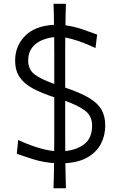

<svg xmlns="http://www.w3.org/2000/svg" viewBox="-20 -858 623 1021"><path d="M264.6 143.1Q265.6 108.4 266.4 75.2Q267.1 42 267.6 9.3Q206.5 4.9 155.5 -11.5Q104.5 -27.8 69.3 -40.5L76.7 -113.8Q125.5 -90.8 174.8 -75Q224.1 -59.1 268.1 -54.7Q268.6 -91.3 268.6 -127.4Q268.6 -163.6 268.6 -200.2V-340.8Q202.1 -362.3 155.8 -387Q109.4 -411.6 85 -447Q60.5 -482.4 60.5 -536.1Q60.5 -613.3 113.3 -667Q166 -720.7 267.1 -726.1Q267.1 -752.9 266.4 -781Q265.6 -809.1 264.6 -837.9H330.6Q329.6 -808.1 328.9 -779.5Q328.1 -751 328.1 -723.6Q373.5 -717.3 418.9 -701.9Q464.4 -686.5 496.6 -674.3L487.8 -602.5Q439.9 -625.5 398.4 -639.4Q356.9 -653.3 327.1 -658.7Q326.7 -617.2 326.7 -576.7Q326.7 -536.1 326.7 -494.6V-392.1Q407.2 -365.2 453.9 -337.2Q500.5 -309.1 520 -274.2Q539.6 -239.3 539.6 -190.9Q539.6 -137.7 517.1 -94Q494.6 -50.3 447.8 -22.5Q400.9 5.4 327.6 9.8Q328.1 42 328.9 75.2Q329.6 108.4 330.6 143.1ZM129.9 -536.1Q129.9 -488.8 163.1 -463.1Q196.3 -437.5 268.6 -411.6V-494.6Q268.6 -536.6 268.6 -577.6Q268.6 -618.7 268.1 -660.6Q231 -656.7 199.5 -642.6Q168 -628.4 148.9 -602.3Q129.9 -576.2 129.9 -536.1ZM326.7 -200.2Q326.7 -163.6 326.7 -127.4Q326.7 -91.3 327.1 -54.7Q388.7 -61 429.2 -92.3Q469.7 -123.5 469.7 -190.9Q469.7 -241.7 431.9 -269.8Q394 -297.9 326.7 -321.8Z"/></svg>

Font: Pinar Regular
Style: Regular
Weight: 400
Designer: Amin Abedi
Version: Version 3.000